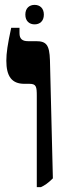

<svg xmlns="http://www.w3.org/2000/svg" viewBox="-20 -761 263 788"><path d="M122 -661C143 -661 160 -674 160 -701C160 -728 143 -741 122 -741C101 -741 84 -728 84 -701C84 -674 101 -661 122 -661ZM131 7H148C163 0 177 -9 197 -29L185 -514C183 -577 170 -592 128 -592H95C72 -592 60 -601 60 -625V-647H26C11 -578 6 -543 6 -512C6 -448 28 -417 80 -417H101C129 -417 131 -405 131 -367Z"/></svg>

Font: Noto Serif Hebrew ExtraCondensed Black
Style: Regular
Weight: 900
Width: 2
Designer: Monotype Design Team
Foundry: Monotype Imaging Inc.
Version: Version 2.004